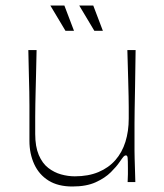

<svg xmlns="http://www.w3.org/2000/svg" viewBox="-20 -662 596 698"><path d="M243 16Q191 16 156.5 -5.5Q122 -27 104.5 -65Q87 -103 87 -150Q87 -194 87 -224Q87 -254 87 -278Q87 -302 86.5 -328Q86 -354 85 -389.5Q84 -425 83 -480H113Q112 -425 111 -389.5Q110 -354 109.5 -329Q109 -304 108.5 -283Q108 -262 108 -237Q108 -212 108 -175Q108 -129 121 -98.5Q134 -68 155.5 -51.5Q177 -35 202 -28Q227 -21 252 -21Q301 -21 338 -36.5Q375 -52 399.5 -80Q424 -108 436 -146.5Q448 -185 448 -231Q448 -256 448 -273Q448 -290 447.5 -312Q447 -334 446 -373Q445 -412 443 -480H473Q472 -398 471 -346Q470 -294 469.5 -263Q469 -232 469 -213.5Q469 -195 469 -181.5Q469 -168 469 -151Q469 -128 469 -113.5Q469 -99 469.5 -85.5Q470 -72 470.5 -52.5Q471 -33 472 0H444Q445 -17 445 -29Q445 -41 445 -50Q445 -80 444 -88.5Q443 -97 438 -97Q433 -97 429 -92.5Q425 -88 414 -72Q404 -57 383 -36Q362 -15 328 0.5Q294 16 243 16ZM323 -550 268 -642H319L354 -550ZM218 -550 163 -642H214L249 -550Z"/></svg>

Font: Ojuju ExtraLight
Style: Regular
Weight: 200
Designer: Chisaokwu Joboson, Mirko Velimirovic
Foundry: Udi Foundry
Version: Version 1.000